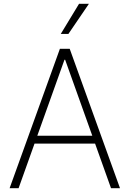

<svg xmlns="http://www.w3.org/2000/svg" viewBox="-20 -982 676 1002"><path d="M77.1 0H30.2L292.6 -727.3H343.8L606.2 0H559.3L476.2 -232.6H160.2ZM174.7 -273.8H461.6L320 -670.1H316.4ZM297.2 -805 392.4 -962H443.9L337 -805Z"/></svg>

Font: Inter Extra Light BETA
Style: Regular
Weight: 200
Designer: Rasmus Andersson
Foundry: rsms
Version: Version 3.011;git-f93a4a705